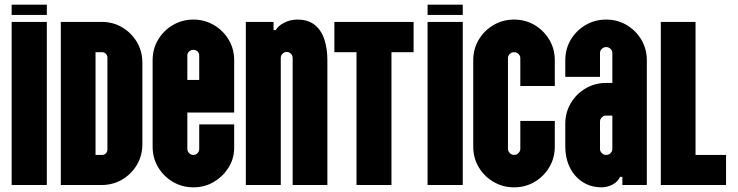

<svg xmlns="http://www.w3.org/2000/svg" viewBox="-20 -794 3166 824"><path d="M30 -730V-774H181V-730ZM30 0V-700H181V0Z M241 0V-700H416Q465 -700 504.5 -676.5Q544 -653 567.5 -613.5Q591 -574 591 -525V-175Q591 -126 567.5 -86.5Q544 -47 504.5 -23.5Q465 0 416 0ZM390 -129H418Q428 -129 434.5 -136Q441 -143 441 -152V-547Q441 -556 434.5 -563Q428 -570 418 -570H390Z M810 10Q762 10 722 -13.5Q682 -37 658.5 -76.5Q635 -116 635 -165V-535Q635 -584 658.5 -623.5Q682 -663 722 -686.5Q762 -710 810 -710Q858 -710 898 -686.5Q938 -663 961.5 -623.5Q985 -584 985 -535V-311H784V-155Q784 -145 791.5 -137Q799 -129 810 -129Q821 -129 828 -137Q835 -145 835 -155V-260H985V-154Q983 -108 958.5 -71Q934 -34 895.5 -12Q857 10 810 10ZM784 -451H835V-555Q835 -566 828 -573Q821 -580 810 -580Q799 -580 791.5 -573Q784 -566 784 -555Z M1256 -710Q1303 -710 1331.5 -686.5Q1360 -663 1372.5 -623.5Q1385 -584 1385 -535V0H1236V-545Q1236 -556 1228.5 -563.5Q1221 -571 1210 -571Q1200 -571 1192.5 -563.5Q1185 -556 1185 -545V0H1035V-700H1154V-665H1164Q1172 -682 1198.5 -696Q1225 -710 1256 -710Z M1510 0V-570H1415V-700H1755V-570H1660V0Z M1815 -730V-774H1966V-730ZM1815 0V-700H1966V0Z M2186 10Q2138 10 2098 -13.5Q2058 -37 2034.5 -76.5Q2011 -116 2011 -165V-535Q2011 -584 2034.5 -623.5Q2058 -663 2098 -686.5Q2138 -710 2186 -710Q2235 -710 2274.5 -686.5Q2314 -663 2337.5 -623.5Q2361 -584 2361 -535V-425H2213V-544Q2213 -555 2205 -562.5Q2197 -570 2186 -570Q2176 -570 2168 -562.5Q2160 -555 2160 -544V-155Q2160 -145 2168 -137Q2176 -129 2186 -129Q2197 -129 2205 -137Q2213 -145 2213 -155V-275H2361V-165Q2361 -116 2337.5 -76.5Q2314 -37 2274.5 -13.5Q2235 10 2186 10Z M2563 10Q2515 10 2479.5 -13.5Q2444 -37 2425 -76.5Q2406 -116 2406 -165V-263Q2406 -311 2429.5 -351Q2453 -391 2493 -414.5Q2533 -438 2581 -438H2608V-566Q2608 -577 2600 -584.5Q2592 -592 2581 -592Q2571 -592 2563 -584.5Q2555 -577 2555 -566V-464H2406V-535Q2406 -584 2429.5 -623.5Q2453 -663 2493 -686.5Q2533 -710 2581 -710Q2630 -710 2669.5 -686.5Q2709 -663 2732.5 -623.5Q2756 -584 2756 -535V0H2651V-35H2641Q2631 -13 2608 -1.5Q2585 10 2563 10ZM2581 -129Q2592 -129 2600 -136.5Q2608 -144 2608 -155V-298H2581Q2571 -298 2563 -290.5Q2555 -283 2555 -272V-155Q2555 -144 2563 -136.5Q2571 -129 2581 -129Z M2816 0V-700H2965V-129H3096V0Z"/></svg>

Font: Vina Sans
Style: Regular
Weight: 400
Designer: Andree Nguyen
Foundry: Nguyen Type Foundry
Version: Version 1.002; ttfautohint (v1.8.4.7-5d5b);gftools[0.9.28]